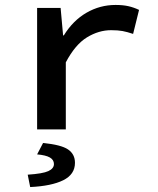

<svg xmlns="http://www.w3.org/2000/svg" viewBox="-20 -523 640 776"><path d="M130 0V-491H225L235 -380H238Q275 -440 329.5 -471.5Q384 -503 447 -503Q477 -503 499 -498Q521 -493 542 -483L518 -386Q494 -394 475.5 -397.5Q457 -401 429 -401Q379 -401 331.5 -372Q284 -343 246 -271V0ZM102 233 92 183Q153 179 175.5 168.5Q198 158 198 140Q198 123 181.5 113.5Q165 104 130 101L154 55Q227 62 255 81Q283 100 283 135Q283 182 235.5 205.5Q188 229 102 233Z"/></svg>

Font: Source Code Pro SemiBold
Style: Regular
Weight: 600
Monospace: yes
Designer: Paul D. Hunt, Teo Tuominen
Foundry: Adobe Systems Incorporated
Version: Version 1.018;hotconv 1.0.116;makeotfexe 2.5.65601